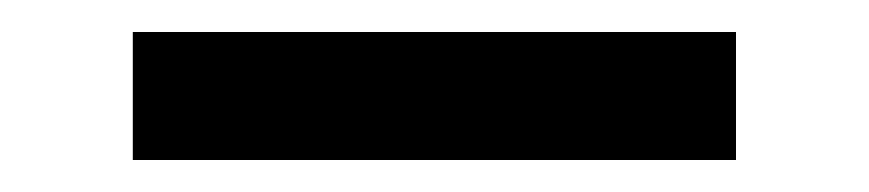

<svg xmlns="http://www.w3.org/2000/svg" viewBox="-20 -20 543 120"><path d="M63 80V0H440V80Z"/></svg>

Font: Raleway Medium
Style: Regular
Weight: 500
Designer: Matt McInerney, Pablo Impallari, Rodrigo Fuenzalida
Foundry: Matt McInerney, Pablo Impallari, Rodrigo Fuenzalida
Version: Version 4.026